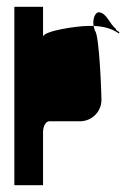

<svg xmlns="http://www.w3.org/2000/svg" viewBox="-20 -730 403 562"><path d="M22 -188H106V-344C106 -360 114 -375 124 -375H214C249 -375 277 -403 277 -438C277 -454 271 -627 258 -640C256 -645 255 -650 254 -654H236C208 -654 106 -640 106 -622V-710H22ZM254 -654C282 -653 307 -647 328 -632C334 -638 319 -638 319 -646C300 -660 292 -694 268 -694C261 -694 250 -678 254 -654Z"/></svg>

Font: bitstorm
Style: ulcn
Weight: 400
Version: Version 0.2